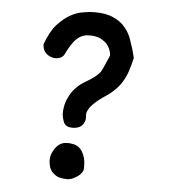

<svg xmlns="http://www.w3.org/2000/svg" viewBox="-48 -652 641 725"><g transform="rotate(5 272.0 -289.5)"><path d="M444 -449C440 -431 436 -416 431 -401C427 -387 421 -374 414 -362C408 -350 400 -340 390 -329C380 -319 368 -308 353 -298C333 -285 319 -274 309 -264C299 -255 293 -247 289 -239C285 -232 283 -226 283 -219C284 -213 284 -206 283 -199C277 -177 262 -166 236 -166C219 -166 209 -171 203 -183C198 -195 195 -208 195 -220C195 -230 197 -240 199 -251C202 -263 206 -273 212 -284C218 -296 226 -307 236 -317C246 -328 259 -337 273 -345C297 -359 314 -372 324 -385C327 -388 337 -410 354 -450C353 -464 349 -475 343 -484C337 -494 330 -500 322 -505C314 -511 307 -514 298 -516C290 -518 283 -519 278 -519C269 -519 260 -519 252 -517C244 -515 237 -512 229 -506C221 -500 214 -493 206 -481C198 -470 190 -455 181 -437C174 -427 163 -422 149 -422C137 -422 125 -427 115 -435C105 -444 100 -456 100 -471C112 -503 125 -528 141 -546C158 -564 174 -578 191 -587C209 -597 225 -602 241 -604C257 -607 270 -608 280 -608C310 -608 335 -604 353 -595C372 -587 387 -576 399 -561C411 -547 420 -530 426 -510C433 -491 439 -471 444 -449ZM293 -20C293 -14 292 -8 288 -2C284 4 280 8 274 13C268 17 263 20 255 24C248 27 241 29 235 29C219 29 206 27 196 23C186 18 180 12 174 6C169 -1 166 -7 164 -15C162 -23 161 -31 161 -37C161 -54 167 -69 178 -84C190 -100 204 -107 222 -107C228 -107 235 -107 243 -105C252 -104 260 -100 267 -94C275 -88 280 -80 285 -68C291 -56 293 -40 293 -20Z"/></g></svg>

Font: Gaegu
Style: Bold
Weight: 700
Designer: JIKJI
Foundry: JIKJI
Version: Version 1.00